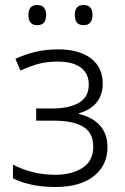

<svg xmlns="http://www.w3.org/2000/svg" viewBox="-20 -740 500 770"><path d="M213 -542Q297 -542 344.5 -506Q392 -470 392 -405Q392 -358 366.5 -328Q341 -298 297 -286V-283Q351 -270 381 -236.5Q411 -203 411 -149Q411 -77 356 -33.5Q301 10 202 10Q148 10 104 0Q60 -10 32 -25V-80Q67 -61 110 -50Q153 -39 202 -39Q267 -39 310.5 -66.5Q354 -94 354 -152Q354 -207 314 -231.5Q274 -256 197 -256H125V-305H190Q256 -305 296 -327.5Q336 -350 336 -401Q336 -446 303.5 -469.5Q271 -493 211 -493Q167 -493 133 -483.5Q99 -474 62 -457L42 -504Q80 -522 122 -532Q164 -542 213 -542ZM94 -680Q94 -720 129 -720Q165 -720 165 -680Q165 -639 129 -639Q94 -639 94 -680ZM280 -680Q280 -720 315 -720Q351 -720 351 -680Q351 -639 315 -639Q280 -639 280 -680Z"/></svg>

Font: Noto Sans Light
Style: Regular
Weight: 300
Designer: Monotype Design Team
Foundry: Monotype Imaging Inc.
Version: Version 2.007